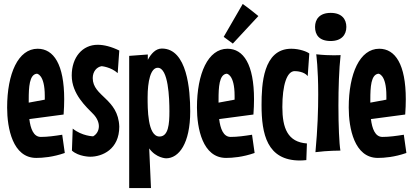

<svg xmlns="http://www.w3.org/2000/svg" viewBox="-20 -785 2088 969"><path d="M294 -105C256 -99 221 -94 186 -94C149 -94 134 -136 128 -184L301 -207C303 -234 304 -260 304 -284C304 -460 251 -539 170 -539C72 -539 16 -414 16 -242C16 -138 44 12 163 12C195 12 247 8 307 -13ZM125 -282C125 -345 128 -409 166 -413C166 -413 206 -411 206 -301V-282L125 -267Z M582 -146C577 -288 448 -298 448 -391C448 -424 468 -447 493 -451C493 -451 540 -447 574 -416L582 -530C541 -550 504 -559 473 -559C396 -559 342 -496 342 -404C342 -310 416 -245 452 -208C470 -189 479 -167 479 -148C479 -126 468 -107 450 -97C450 -97 394 -98 347 -136L343 -25C377 6 435 6 435 6C496 6 582 -31 582 -146Z M797 -540C765 -540 742 -513 726 -483V-510L632 -503V164H742L733 -36C768 13 818 14 818 14C883 14 940 -61 940 -223C940 -330 925 -540 797 -540ZM835 -223C835 -159 830 -96 785 -96C724 -96 725 -240 725 -294C725 -374 740 -443 776 -443C830 -443 835 -289 835 -223Z M1252 -105C1214 -99 1179 -94 1144 -94C1107 -94 1092 -136 1086 -184L1259 -207C1261 -234 1262 -260 1262 -284C1262 -460 1209 -539 1128 -539C1030 -539 974 -414 974 -242C974 -138 1002 12 1121 12C1153 12 1205 8 1265 -13ZM1083 -282C1083 -345 1086 -409 1124 -413C1124 -413 1164 -411 1164 -301V-282L1083 -267ZM1109 -599 1155 -565 1284 -704C1284 -704 1238 -742 1205 -765Z M1541 -515C1530 -524 1492 -539 1450 -539C1307 -539 1300 -357 1300 -255C1300 -109 1327 25 1494 25C1504 25 1515 24 1526 23L1529 -61C1432 -68 1405 -138 1405 -245C1405 -356 1428 -426 1467 -426C1477 -426 1515 -424 1533 -401Z M1728 -649C1728 -688 1705 -720 1649 -720C1593 -720 1570 -688 1570 -649C1570 -609 1591 -578 1649 -578C1703 -578 1728 -609 1728 -649ZM1699 -507C1699 -507 1686 -506 1665 -506C1643 -506 1612 -507 1576 -511C1576 -511 1586 -441 1586 -309C1586 -232 1583 -134 1572 -17C1632 -25 1698 -25 1698 -25C1692 -59 1688 -151 1688 -252C1688 -340 1691 -435 1699 -507Z M2018 -105C1980 -99 1945 -94 1910 -94C1873 -94 1858 -136 1852 -184L2025 -207C2027 -234 2028 -260 2028 -284C2028 -460 1975 -539 1894 -539C1796 -539 1740 -414 1740 -242C1740 -138 1768 12 1887 12C1919 12 1971 8 2031 -13ZM1849 -282C1849 -345 1852 -409 1890 -413C1890 -413 1930 -411 1930 -301V-282L1849 -267Z"/></svg>

Font: Mouse Memoirs
Style: Regular
Weight: 400
Designer: Astigmatic (AOETI)
Foundry: Astigmatic (AOETI)
Version: Version 1.000